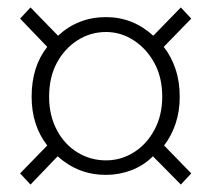

<svg xmlns="http://www.w3.org/2000/svg" viewBox="-20 -622 568 516"><path d="M62 -126 34 -156 107 -231Q65 -285 65 -362Q65 -443 107 -496L34 -572L62 -602L136 -526Q190 -576 265 -576Q337 -576 392 -526L466 -602L494 -572L420 -496Q440 -471 451.5 -437Q463 -403 463 -362Q463 -323 452 -290Q441 -257 421 -231L494 -156L466 -126L391 -202Q366 -177 333 -164.5Q300 -152 265 -152Q190 -152 135 -202ZM265 -191Q305 -191 339.5 -212.5Q374 -234 395 -273Q416 -312 416 -362Q416 -414 395 -452.5Q374 -491 339.5 -513.5Q305 -536 265 -536Q223 -536 188 -513.5Q153 -491 132.5 -452.5Q112 -414 112 -362Q112 -312 132.5 -273Q153 -234 188 -212.5Q223 -191 265 -191Z"/></svg>

Font: Noto Sans KR Thin ExtraLight
Style: Regular
Weight: 250
Version: Version 2.004-H2;hotconv 1.0.118;makeotfexe 2.5.65603